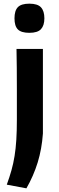

<svg xmlns="http://www.w3.org/2000/svg" viewBox="-20 -807 324 1047"><path d="M140 -628Q96 -628 77.5 -646.5Q59 -665 59 -707Q59 -749 77.5 -768Q96 -787 140 -787Q185 -787 203.5 -767Q222 -747 222 -707Q222 -668 203.5 -648Q185 -628 140 -628ZM17 200Q32 159 42.5 121.5Q53 84 59.5 43.5Q66 3 69 -45Q72 -93 72 -155Q72 -170 72 -216Q72 -262 72 -319.5Q72 -377 71.5 -437Q71 -497 70 -540H214V-79Q208 6 185.5 79Q163 152 124 220Z"/></svg>

Font: Encode Sans Wide
Style: SemiBold
Weight: 600
Designer: Pablo Impallari, Andres Torresi
Foundry: Pablo Impallari, Andres Torresi
Version: Version 1.000; ttfautohint (v1.00) -l 8 -r 50 -G 200 -x 14 -